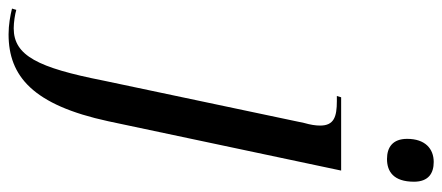

<svg xmlns="http://www.w3.org/2000/svg" viewBox="-448 -480 1032 448"><g transform="rotate(90 68.0 -256.0)"><path d="M215 -643C244 -643 268 -658 268 -706C268 -740 248 -752 222 -752C191 -752 168 -732 168 -690C168 -656 188 -643 215 -643ZM-76 240C22 240 89 183 127 7L242 -536H71L68 -526H80C117 -526 137 -519 137 -487C137 -476 135 -464 131 -450L32 19C2 171 -26 228 -90 228C-104 228 -123 225 -133 222L-136 232C-120 236 -98 240 -76 240Z"/></g></svg>

Font: Noto Serif Display SemiCondensed
Style: Italic
Weight: 400
Width: 4
Italic angle: -12°
Designer: Monotype Design Team
Foundry: Monotype Imaging Inc.
Version: Version 2.009